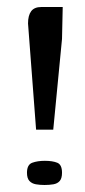

<svg xmlns="http://www.w3.org/2000/svg" viewBox="-20 -526 243 548"><path d="M83 -156 60 -459Q60 -482 69 -494Q78 -506 98 -506H159L157 -415L132 -156ZM57 -33Q57 -56 72 -61.5Q87 -67 108 -67Q130 -67 143.5 -61.5Q157 -56 157 -33Q157 -17 150.5 -9.5Q144 -2 132.5 0Q121 2 107 2Q94 2 82.5 0Q71 -2 64 -9.5Q57 -17 57 -33Z"/></svg>

Font: Genos Thin Medium
Style: Regular
Weight: 500
Version: Version 1.010